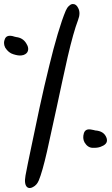

<svg xmlns="http://www.w3.org/2000/svg" viewBox="-25 -909 562 960"><path d="M303.7 -855.5Q310.5 -871.1 319.3 -878.9Q327.1 -886.7 335 -888.7Q337.9 -888.7 340.8 -888.7Q356.4 -888.7 366.2 -868.2Q378.9 -843.8 365.2 -808.6Q341.8 -747.1 313.5 -625Q286.1 -502.9 258.8 -374Q258.8 -374 258.8 -374Q233.4 -254.9 210 -151.4Q186.5 -48.8 168.9 -6.8Q159.2 16.6 139.6 26.4Q130.9 31.2 124 31.2Q115.2 31.2 109.4 25.4Q102.5 18.6 100.6 4.9Q98.6 -8.8 102.5 -31.2Q107.4 -54.7 114.3 -91.8Q122.1 -128.9 131.8 -175.8Q149.4 -262.7 172.9 -371.1Q196.3 -479.5 221.7 -582Q242.2 -667 263.7 -739.3Q285.2 -811.5 303.7 -855.5ZM1 -670.9Q-4.9 -682.6 -4.9 -694.3Q-4.9 -704.1 -1 -712.9Q6.8 -735.4 38.1 -728.5Q43.9 -726.6 47.9 -725.6Q52.7 -724.6 56.6 -723.6Q88.9 -719.7 105.5 -693.4Q123 -667 111.3 -647.5Q107.4 -641.6 100.6 -637.7Q92.8 -632.8 81.1 -631.8Q66.4 -629.9 42 -637.7Q17.6 -644.5 1 -670.9ZM397.5 -197.3Q386.7 -217.8 394.5 -243.2Q402.3 -267.6 433.6 -260.7Q439.5 -259.8 443.4 -258.8Q447.3 -257.8 451.2 -256.8Q494.1 -253.9 506.8 -221.7Q509.8 -214.8 509.8 -208Q510.7 -186.5 477.5 -174.8Q461.9 -168.9 437.5 -169.9Q413.1 -170.9 397.5 -197.3Z"/></svg>

Font: Mrs Husband
Style: Regular
Weight: 400
Version: Version 1.0